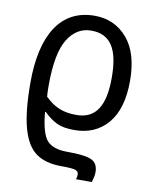

<svg xmlns="http://www.w3.org/2000/svg" viewBox="-87 -613 744 919"><g transform="rotate(10 285.0 -153.0)"><path d="M298.8 -545.9C133.3 -545.9 50.8 -408.7 50.8 -178.2C50.8 -83.5 58.6 -9.3 73.7 44.4C88.9 98.1 111.8 136.2 143.1 158.2C174.3 180.2 214.8 190.9 265.1 190.9C302.7 190.9 326.7 192.9 335.9 196.8C345.2 200.2 350.1 207 350.1 216.8C350.1 224.1 348.6 231.9 346.2 240.2H422.9C428.2 221.2 432.1 210 432.1 190.9C432.1 163.6 422.4 144.5 402.8 134.3C382.8 123.5 341.8 118.2 278.8 118.2C235.4 118.2 204.1 107.4 184.1 86.4C164.1 64.9 150.4 19 144 -51.8H147.9C169.9 -29.8 191.4 -14.2 212.4 -4.9C232.9 4.9 261.2 9.8 296.9 9.8C364.7 9.8 418.9 -13.7 459 -61C499 -108.4 519 -177.2 519 -268.1C519 -357.9 498.5 -426.8 457.5 -474.6C416.5 -522 363.8 -545.9 298.8 -545.9ZM294.9 -473.1C390.1 -473.1 430.2 -405.3 430.2 -268.1C430.2 -133.3 390.1 -63 293.9 -63C262.7 -63 235.4 -67.4 211.9 -76.7C188.5 -85.4 165 -101.6 141.1 -125C139.6 -142.6 139.2 -157.7 139.2 -179.2C139.2 -283.7 153.3 -358.9 181.6 -404.8C210 -450.2 247.6 -473.1 294.9 -473.1Z"/></g></svg>

Font: Avrile Sans
Style: Regular
Weight: 400
Designer: Monotype Design Team, Google (font), Stefan Peev (BGR Cyrillic), Cristiano Sobral (main changes)
Foundry: The Avrile Sans Project Authors
Version: Version 3.110